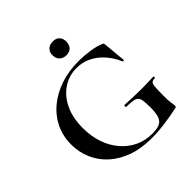

<svg xmlns="http://www.w3.org/2000/svg" viewBox="-220 -995 1170 1170"><g transform="rotate(-45 365.5 -410.0)"><path d="M421 12Q333 12 264 -13Q195 -38 147 -82Q99 -126 74 -184Q49 -242 49 -308Q49 -381 78 -441Q107 -501 160 -544.5Q213 -588 284 -612Q355 -636 439 -636Q486 -636 534 -629Q582 -622 612 -609Q623 -605 624.5 -602.5Q626 -600 627 -586L640 -447Q640 -444 635 -443Q630 -442 628 -446Q621 -465 603.5 -493.5Q586 -522 558 -549.5Q530 -577 491 -596Q452 -615 401 -615Q337 -615 284.5 -580.5Q232 -546 201 -482Q170 -418 170 -329Q170 -257 190.5 -198Q211 -139 248.5 -95.5Q286 -52 336 -28.5Q386 -5 446 -5Q484 -5 507 -14Q530 -23 540.5 -49Q551 -75 551 -126Q551 -174 545.5 -196.5Q540 -219 519 -226Q498 -233 451 -233Q445 -233 445 -241Q445 -249 450 -249Q520 -245 576 -244.5Q632 -244 694 -247Q698 -247 698.5 -240Q699 -233 694 -233Q677 -234 669 -226.5Q661 -219 659 -194Q657 -169 657 -116Q657 -83 659 -67Q661 -51 662.5 -43.5Q664 -36 664 -28Q664 -22 662 -20Q660 -18 653 -16Q598 -4 537.5 4Q477 12 421 12ZM414 -713Q386 -713 369.5 -729.5Q353 -746 353 -774Q353 -800 369.5 -816Q386 -832 414 -832Q442 -832 457 -816Q472 -800 472 -774Q472 -746 457 -729.5Q442 -713 414 -713Z"/></g></svg>

Font: Cormorant Infant Light
Style: Regular
Weight: 300
Designer: Christian Thalmann (Catharsis Fonts)
Foundry: Catharsis Fonts
Version: Version 4.001